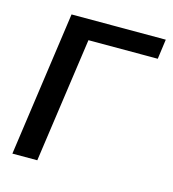

<svg xmlns="http://www.w3.org/2000/svg" viewBox="-80 -550 558 618"><g transform="rotate(15 199.0 -241.0)"><path d="M398 -482H84L16 0H99L158 -416H389Z"/></g></svg>

Font: Cantarell
Style: Oblique
Weight: 400
Italic angle: -8°
Designer: Dave Crossland
Version: Version 0.024